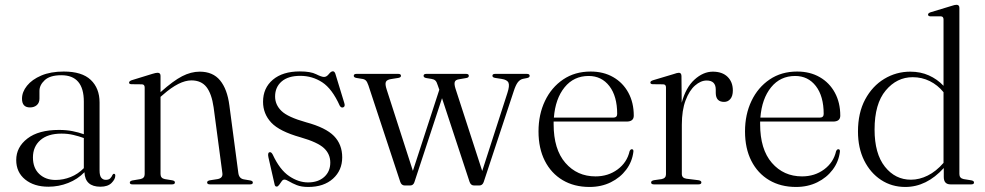

<svg xmlns="http://www.w3.org/2000/svg" viewBox="-20 -750 4006 781"><path d="M46 -99Q46 -151.5 91.5 -186.5Q137 -221.5 220 -221.5Q250.5 -221.5 275.2 -216.5Q300 -211.5 321 -204V-336.5Q321 -444 229.5 -444Q183.5 -444 162 -424Q140.5 -404 140.5 -380.5V-349Q140.5 -332 129.8 -322.5Q119 -313 102 -313Q69.5 -313 69.5 -348.5Q69.5 -376 89.8 -401.2Q110 -426.5 148 -442.8Q186 -459 239.5 -459Q313.5 -459 349.2 -425Q385 -391 385 -333V-56.5Q385 -35.5 392 -27Q399 -18.5 410 -18.5Q422 -18.5 428 -24.2Q434 -30 437 -37.5Q439.5 -43 443.5 -43Q449 -43 449 -35.5Q449 -21 433.8 -5.8Q418.5 9.5 388.5 9.5Q326 9.5 323.5 -49.5Q296 -21 257.5 -5.8Q219 9.5 177 9.5Q118.5 9.5 82.2 -20Q46 -49.5 46 -99ZM114 -109.5Q114 -66.5 139.8 -42.2Q165.5 -18 206 -18Q237.5 -18 267.5 -30Q297.5 -42 321 -66V-188.5Q300.5 -196 278.2 -201.2Q256 -206.5 230 -206.5Q174.5 -206.5 144.2 -180Q114 -153.5 114 -109.5Z M633 -441.5V-375L634 -376Q685 -421.5 721 -440Q757 -458.5 792.5 -458.5Q846 -458.5 875.2 -423Q904.5 -387.5 913 -321.5L949.5 -46Q952.5 -24 971.5 -20.5L998 -16Q1008.5 -14 1008.5 -7.5Q1008.5 0 997.5 0H834Q822.5 0 822.5 -8Q822.5 -14 833 -16.5L865 -21.5Q887.5 -25.5 884.5 -46L849 -313Q841 -369 819.8 -396Q798.5 -423 758.5 -423Q709.5 -423 643.5 -365L633 -356V-42Q633 -25 650.5 -21.5L681 -16.5Q691.5 -14.5 691.5 -8Q691.5 0 680 0H518.5Q508 0 508 -7.5Q508 -13.5 518.5 -16L551 -21.5Q568.5 -25 568.5 -41.5V-394Q568.5 -406.5 557.5 -407L514 -407.5Q505 -408 505 -414Q505 -419.5 515 -423.5L599.5 -449.5Q614 -454 621 -454Q633 -454 633 -441.5Z M1233 -8Q1274 -8 1298.8 -30.2Q1323.5 -52.5 1323.5 -88.5Q1323.5 -123.5 1297.8 -147.5Q1272 -171.5 1202.5 -191.5Q1117 -215.5 1083.5 -251.2Q1050 -287 1050 -336Q1050 -392 1090 -425.8Q1130 -459.5 1199.5 -459.5Q1243.5 -459.5 1265.8 -448.2Q1288 -437 1298 -437Q1308.5 -437 1317.5 -448.5Q1326.5 -460 1334 -460Q1340.5 -460 1344 -450.5L1380.5 -331Q1385 -317 1376.5 -313.5Q1368 -310 1362 -320Q1331 -389 1290.8 -415.2Q1250.5 -441.5 1201.5 -441.5Q1152 -441.5 1125.5 -418.5Q1099 -395.5 1099 -357.5Q1099 -324 1124.8 -298.8Q1150.5 -273.5 1225.5 -252.5Q1305 -231 1338.5 -196.8Q1372 -162.5 1372 -110Q1372 -57 1334.5 -23.2Q1297 10.5 1234 10.5Q1206 10.5 1187.2 3Q1168.5 -4.5 1156.2 -12Q1144 -19.5 1136.5 -19.5Q1130.5 -19.5 1125.5 -12.2Q1120.5 -5 1115.5 2Q1110.5 9 1105.5 9Q1098.5 9 1097 0L1072 -109.5Q1068 -128 1075.5 -130.5Q1083 -133.5 1089.5 -121Q1118 -59.5 1156 -33.8Q1194 -8 1233 -8Z M1648 4.5H1626.5Q1613 4.5 1608 -10.5L1478.5 -403Q1473.5 -418 1467.5 -423.2Q1461.5 -428.5 1451 -429.5L1429.5 -433Q1419 -435 1419 -441.5Q1419 -449.5 1430 -449.5H1600Q1611 -449.5 1611 -441.5Q1611 -435 1600 -433L1574.5 -429Q1554 -426.5 1549.8 -417.2Q1545.5 -408 1553 -385.5L1659.5 -55L1767 -385L1760.5 -403.5Q1756.5 -417 1751 -422.2Q1745.5 -427.5 1735.5 -429L1714 -432.5Q1703 -434.5 1703 -441.5Q1703 -449.5 1714 -449.5H1876Q1887 -449.5 1887 -441.5Q1887 -434 1876 -432.5L1847 -427.5Q1833 -425.5 1830 -417Q1827 -408.5 1832.5 -390.5L1941.5 -54.5L2044 -372Q2053.5 -401 2048.5 -413.2Q2043.5 -425.5 2020.5 -429L1994.5 -433Q1983 -435 1983 -441.5Q1983 -449.5 1994 -449.5H2123Q2134.5 -449.5 2134.5 -441.5Q2134.5 -434.5 2123.5 -432.5L2106 -429Q2094.5 -426 2086 -414.8Q2077.5 -403.5 2069.5 -378.5L1947.5 -9.5Q1942.5 4.5 1929.5 4.5H1908.5Q1895 4.5 1890 -10.5L1778 -350.5L1665.5 -8.5Q1661 4.5 1648 4.5Z M2558 -279.5Q2558 -255.5 2528.5 -255.5H2232Q2232 -250 2232 -245Q2232 -142.5 2279.8 -87.5Q2327.5 -32.5 2402.5 -32.5Q2454 -32.5 2492.2 -60.8Q2530.5 -89 2541 -135Q2544.5 -143 2550 -143Q2557.5 -143 2556.5 -133Q2551.5 -92 2527.2 -59.8Q2503 -27.5 2464.5 -8.5Q2426 10.5 2378 10.5Q2315.5 10.5 2268.8 -17.2Q2222 -45 2196.2 -95.8Q2170.5 -146.5 2170.5 -215.5Q2170.5 -284.5 2196.8 -339.5Q2223 -394.5 2270.8 -426.8Q2318.5 -459 2382.5 -459Q2435 -459 2474.5 -436.2Q2514 -413.5 2536 -373Q2558 -332.5 2558 -279.5ZM2374.5 -441Q2314 -441 2276.5 -394.8Q2239 -348.5 2233 -271.5H2474Q2490.5 -271.5 2490.5 -286.5Q2490.5 -358.5 2458.8 -399.8Q2427 -441 2374.5 -441Z M2752 -441 2753 -332Q2769.5 -394 2805 -426.2Q2840.5 -458.5 2879.5 -458.5Q2918 -458.5 2939.5 -437.5Q2961 -416.5 2961 -382Q2961 -359.5 2951 -347.5Q2941 -335.5 2925.5 -335.5Q2892 -335.5 2891.5 -371.5V-385.5Q2891.5 -422.5 2854.5 -422.5Q2830.5 -422.5 2807.2 -402.2Q2784 -382 2768.8 -341.8Q2753.5 -301.5 2753.5 -242.5V-42.5Q2753.5 -25.5 2772.5 -23L2821 -17Q2833 -15 2833 -8Q2833 0 2821 0H2640Q2628.5 0 2628.5 -8Q2628.5 -14.5 2640 -17L2671.5 -21.5Q2689 -25 2689 -41V-394.5Q2689 -406.5 2678 -407L2634.5 -407.5Q2625.5 -408 2625.5 -414.5Q2625.5 -420 2636 -423.5L2719.5 -448.5Q2735 -454 2741.5 -454Q2751.5 -454 2752 -441Z M3398 -279.5Q3398 -255.5 3368.5 -255.5H3072Q3072 -250 3072 -245Q3072 -142.5 3119.8 -87.5Q3167.5 -32.5 3242.5 -32.5Q3294 -32.5 3332.2 -60.8Q3370.5 -89 3381 -135Q3384.5 -143 3390 -143Q3397.5 -143 3396.5 -133Q3391.5 -92 3367.2 -59.8Q3343 -27.5 3304.5 -8.5Q3266 10.5 3218 10.5Q3155.5 10.5 3108.8 -17.2Q3062 -45 3036.2 -95.8Q3010.5 -146.5 3010.5 -215.5Q3010.5 -284.5 3036.8 -339.5Q3063 -394.5 3110.8 -426.8Q3158.5 -459 3222.5 -459Q3275 -459 3314.5 -436.2Q3354 -413.5 3376 -373Q3398 -332.5 3398 -279.5ZM3214.5 -441Q3154 -441 3116.5 -394.8Q3079 -348.5 3073 -271.5H3314Q3330.5 -271.5 3330.5 -286.5Q3330.5 -358.5 3298.8 -399.8Q3267 -441 3214.5 -441Z M3470 -215Q3470 -291 3499.2 -345.5Q3528.5 -400 3577 -429.2Q3625.5 -458.5 3683 -458.5Q3724.5 -458.5 3758.5 -443.2Q3792.5 -428 3818 -401V-670.5Q3818 -683 3807.5 -683.5H3764Q3755 -684.5 3755 -690.5Q3755 -696.5 3765 -700L3849 -725.5Q3864 -730.5 3870.5 -730.5Q3882.5 -730.5 3882.5 -718V-42Q3882.5 -25 3900 -21.5L3931 -16.5Q3942 -14.5 3942 -7.5Q3942 0 3930.5 0H3846.5Q3819 0 3819 -30V-66.5Q3749 10.5 3662.5 10.5Q3607.5 10.5 3564 -18Q3520.5 -46.5 3495.2 -97.2Q3470 -148 3470 -215ZM3537.5 -223Q3537.5 -125 3579.5 -72Q3621.5 -19 3685.5 -19Q3719.5 -19 3753.5 -35.8Q3787.5 -52.5 3818 -87.5V-375Q3794.5 -404 3762.2 -420Q3730 -436 3692.5 -436Q3628 -436 3582.8 -382Q3537.5 -328 3537.5 -223Z"/></svg>

Font: Fraunces 72pt S000 Light
Style: Regular
Weight: 300
Version: Version 1.000; ttfautohint (v1.8.3)